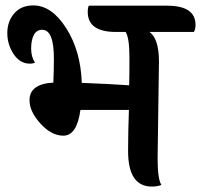

<svg xmlns="http://www.w3.org/2000/svg" viewBox="-20 -683 742 709"><path d="M567 -456 562 -98Q562 -22 576 0Q560 6 541 6Q453 6 453 -125Q453 -193 456 -277H277Q264 -182 214 -182Q170 -182 129.5 -226.5Q89 -271 89 -313Q89 -373 177 -378Q179 -424 179 -467Q179 -573 136 -573Q115 -573 105 -554Q95 -535 95 -504Q95 -473 109 -452Q103 -448 90 -448Q54 -448 30.5 -483Q7 -518 7 -561Q7 -604 32.5 -633.5Q58 -663 103 -663Q171 -663 224.5 -579Q278 -495 282 -377Q386 -373 457 -368Q458 -398 458 -470.5Q458 -543 444 -565H408Q304 -565 304 -639Q304 -655 308 -662H597Q702 -662 702 -591Q702 -575 696 -565H532Q567 -540 567 -456Z"/></svg>

Font: Laila SemiBold
Style: Regular
Weight: 600
Designer: Hitesh Malaviya
Foundry: Indian Type Foundry
Version: Version 1.302;PS 1.0;hotconv 1.0.78;makeotf.lib2.5.61930; tt